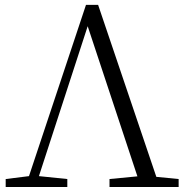

<svg xmlns="http://www.w3.org/2000/svg" viewBox="-20 -753 750 773"><path d="M609.4 -41 699.2 -32.2V0H420.9V-32.2L533.2 -43L333 -647.5L136.7 -43.9L251 -32.2V0H2.9V-32.2L96.7 -43.9L326.2 -733.4H375Z"/></svg>

Font: GenYoMin TW TTF Light
Style: Regular
Weight: 300
Version: Version 1.300